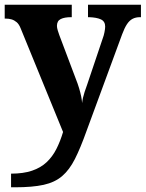

<svg xmlns="http://www.w3.org/2000/svg" viewBox="-20 -556 619 816"><path d="M27 182Q79 182 116 169.5Q153 157 178 133.5Q203 110 219.5 77.5Q236 45 248 5L68 -435Q61 -453 51 -461.5Q41 -470 29.5 -473.5Q18 -477 4 -477H0V-536H285V-483H282Q254 -483 238 -475Q222 -467 222 -446Q222 -438 225.5 -426.5Q229 -415 232 -407L301 -224Q311 -199 316.5 -180Q322 -161 325 -146.5Q328 -132 329 -118Q331 -139 339.5 -165Q348 -191 351 -198L417 -394Q421 -404 424 -419Q427 -434 427 -443Q427 -465 409 -473.5Q391 -482 358 -483H354V-536H579V-483H575Q557 -483 543.5 -476Q530 -469 519.5 -453Q509 -437 499 -410L348 0Q322 73 298.5 119.5Q275 166 244 192.5Q213 219 165.5 229.5Q118 240 44 240H27Z"/></svg>

Font: Noto Serif Kannada
Style: Regular
Weight: 400
Designer: Universal Thirst, Indian Type Foundry and the Monotype Design Team
Foundry: Monotype Imaging Inc.
Version: Version 2.003